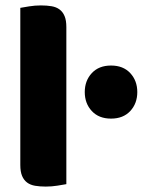

<svg xmlns="http://www.w3.org/2000/svg" viewBox="-20 -681 554 709"><path d="M225 -1Q214 1 192.5 4.5Q171 8 149 8Q127 8 109.5 5Q92 2 80 -7Q68 -16 61.5 -31.5Q55 -47 55 -72V-652Q66 -654 87.5 -657.5Q109 -661 131 -661Q153 -661 170.5 -658Q188 -655 200 -646Q212 -637 218.5 -621.5Q225 -606 225 -581ZM293 -341Q293 -383 319 -411Q345 -439 390 -439Q435 -439 461 -411Q487 -383 487 -341Q487 -299 461 -271Q435 -243 390 -243Q345 -243 319 -271Q293 -299 293 -341Z"/></svg>

Font: Baloo
Style: Regular
Weight: 400
Designer: Sarang Kulkarni and Ek Type
Foundry: Ek Type
Version: Version 1.100;PS 1.000;hotconv 1.0.88;makeotf.lib2.5.647800;